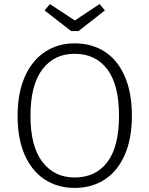

<svg xmlns="http://www.w3.org/2000/svg" viewBox="-20 -908 731 939"><path d="M625 -342Q625 -231 590.5 -151.5Q556 -72 493 -30.5Q430 11 345 11Q262 11 199 -30Q136 -71 101 -150Q66 -229 66 -341Q66 -452 101 -532Q136 -612 199.5 -654Q263 -696 345 -696Q429 -696 492 -655.5Q555 -615 590 -535Q625 -455 625 -342ZM129 -341Q129 -192 187.5 -116Q246 -40 345 -40Q448 -40 505 -115.5Q562 -191 562 -342Q562 -494 504.5 -569.5Q447 -645 345 -645Q245 -645 187 -568.5Q129 -492 129 -341ZM493 -857 364 -756H328L198 -857L224 -888L346 -808L467 -888Z"/></svg>

Font: Fira Sans Light
Style: Regular
Weight: 300
Designer: bBox Type GmbH & Carrois Corporate GbR & Edenspiekermann AG
Foundry: bBox Type GmbH & Carrois Corporate GbR & Edenspiekermann AG
Version: Version 4.301